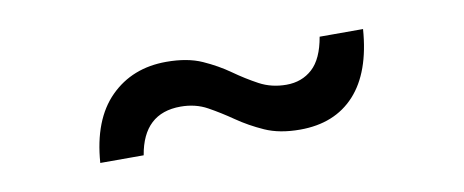

<svg xmlns="http://www.w3.org/2000/svg" viewBox="-30 -522 737 305"><g transform="rotate(-10 338.0 -369.5)"><path d="M436 -298Q403 -298 379.5 -308.5Q356 -319 336.5 -332.5Q317 -346 298 -356.5Q279 -367 255 -367Q195 -367 184 -301H114Q119 -370 154.5 -405.5Q190 -441 245 -441Q279 -441 302.5 -430.5Q326 -420 345 -406.5Q364 -393 383.5 -382.5Q403 -372 427 -372Q452 -372 469 -387.5Q486 -403 492 -438H562Q557 -369 524.5 -333.5Q492 -298 436 -298Z"/></g></svg>

Font: Plus Jakarta Text Light
Style: Regular
Weight: 300
Designer: Gumpita Rahayu
Foundry: Tokotype Studio
Version: Version 1.000